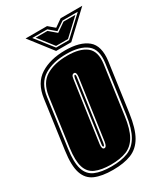

<svg xmlns="http://www.w3.org/2000/svg" viewBox="-195 -828 800 921"><g transform="rotate(-30 205.0 -367.0)"><path d="M417 -745 284 -620H200L103 -745H222L256 -716L297 -745ZM384 -731H300L253 -699L215 -731H132L208 -634H280ZM367 -724 278 -641H212L147 -724H212L252 -690L301 -724ZM152 11Q91 11 53 -5.5Q15 -22 1 -64.5Q-13 -107 -2 -185L35 -451Q46 -532 101 -566.5Q156 -601 238 -601Q320 -601 361.5 -567Q403 -533 392 -451L355 -186Q344 -107 319.5 -64.5Q295 -22 254 -5.5Q213 11 152 11ZM154 -7Q209 -7 246 -22Q283 -37 305.5 -76Q328 -115 338 -186L375 -451Q385 -523 347 -553Q309 -583 235 -583Q160 -583 111 -553Q62 -523 52 -451L15 -185Q5 -115 17 -76Q29 -37 63.5 -22Q98 -7 154 -7ZM156 -16Q104 -16 71 -30.5Q38 -45 26.5 -81.5Q15 -118 24 -185L61 -451Q71 -519 117 -546.5Q163 -574 234 -574Q304 -574 339.5 -546Q375 -518 366 -451L329 -186Q320 -118 299 -81Q278 -44 243 -30Q208 -16 156 -16ZM168 -100Q180 -100 184 -127L231 -458Q234 -485 221 -485Q214 -485 210 -479.5Q206 -474 204 -458L157 -127Q154 -100 168 -100ZM168 -109Q162 -109 165 -127L212 -458Q214 -469 216 -472.5Q218 -476 220 -476Q226 -476 223 -458L176 -127Q173 -109 168 -109Z"/></g></svg>

Font: Alumni Sans Collegiate One
Style: Italic
Weight: 400
Italic angle: -8°
Designer: Robert E. Leuschke
Foundry: Robert E. Leuschke
Version: Version 1.100